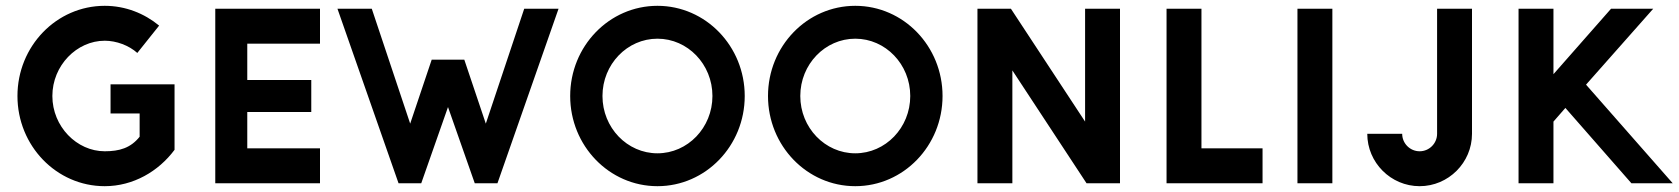

<svg xmlns="http://www.w3.org/2000/svg" viewBox="-20 -630 5770 660"><path d="M460 -160C429 -121 390 -110 340 -110C244 -110 160 -195 160 -300C160 -405 244 -490 340 -490C380 -490 423 -474 452 -448L527 -542C476 -584 411 -610 340 -610C174 -610 40 -471 40 -300C40 -129 174 10 340 10C438 10 525 -41 580 -115V-340H360V-240H460V-160Z M720 0H1080V-120H830V-245H1050V-355H830V-480H1080V-600H720Z M1576 -425H1464L1390 -205L1258 -600H1140L1350 0H1428L1520 -262L1612 0H1690L1900 -600H1782L1650 -205Z M2051 -300C2051 -409 2136 -497 2240 -497C2344 -497 2429 -409 2429 -300C2429 -191 2344 -103 2240 -103C2136 -103 2051 -191 2051 -300ZM1940 -300C1940 -129 2074 10 2240 10C2406 10 2540 -129 2540 -300C2540 -471 2406 -610 2240 -610C2074 -610 1940 -471 1940 -300Z M2731 -300C2731 -409 2816 -497 2920 -497C3024 -497 3109 -409 3109 -300C3109 -191 3024 -103 2920 -103C2816 -103 2731 -191 2731 -300ZM2620 -300C2620 -129 2754 10 2920 10C3086 10 3220 -129 3220 -300C3220 -471 3086 -610 2920 -610C2754 -610 2620 -471 2620 -300Z M3830 0V-600H3710V-212L3455 -600H3340V0H3460V-388L3715 0Z M3990 0H4320V-120H4110V-600H3990Z M4440 0H4560V-600H4440Z M4920 -170C4920 -137 4893 -110 4860 -110C4827 -110 4800 -137 4800 -170H4680C4680 -71 4761 10 4860 10C4959 10 5040 -71 5040 -170V-600H4920Z M5730 0 5432 -339 5663 -600H5518L5320 -375V-600H5200V0H5320V-212L5361 -259L5588 0Z"/></svg>

Font: Gauge Heavy
Style: Bold
Weight: 900
Designer: Daniel Pimley
Foundry: Daniel Pimley
Version: Version 1.003;PS 001.001;hotconv 1.0.56